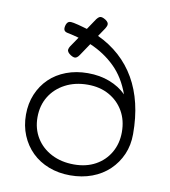

<svg xmlns="http://www.w3.org/2000/svg" viewBox="-84 -812 792 894"><g transform="rotate(10 312.5 -364.5)"><path d="M343 -732Q352 -726 355.5 -720Q359 -714 357.5 -707.5Q356 -701 350 -691L323 -651Q381 -624 426 -583.5Q471 -543 501.5 -490Q532 -437 547.5 -372Q563 -307 563 -229Q563 -176 544 -132.5Q525 -89 491 -56.5Q457 -24 410 -6.5Q363 11 307 11Q252 11 205.5 -7Q159 -25 126 -57.5Q93 -90 74.5 -134.5Q56 -179 56 -232Q56 -285 74.5 -329Q93 -373 126 -405Q159 -437 205.5 -454.5Q252 -472 307 -472Q364 -472 410.5 -454Q457 -436 489 -404Q462 -480 412 -529Q362 -578 294 -607L255 -549Q249 -540 243 -536Q237 -532 230.5 -533Q224 -534 214 -540Q205 -546 200.5 -552Q196 -558 197 -565Q198 -572 203 -580L235 -627Q222 -631 208.5 -634Q195 -637 181 -640Q166 -643 163.5 -653Q161 -663 166 -677Q171 -689 179 -691.5Q187 -694 201 -691Q212 -689 223 -686Q234 -683 245 -680Q256 -677 266 -674L301 -726Q308 -735 313.5 -738Q319 -741 326 -739.5Q333 -738 343 -732ZM316 -42Q374 -42 417.5 -66Q461 -90 485.5 -132.5Q510 -175 510 -229Q510 -285 485.5 -327.5Q461 -370 417.5 -394.5Q374 -419 316 -419Q256 -419 209.5 -394.5Q163 -370 137 -327.5Q111 -285 111 -229Q111 -175 137 -132.5Q163 -90 209.5 -66Q256 -42 316 -42Z"/></g></svg>

Font: Fredoka SemiExpanded Light
Style: Regular
Weight: 300
Width: 6
Designer: Ben Nathan
Foundry: Milena B. Brandão, Ben Nathan
Version: Version 2.001